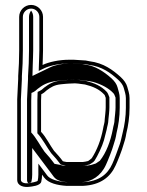

<svg xmlns="http://www.w3.org/2000/svg" viewBox="-20 -744 597 781"><path d="M406 -258.7V-258.3C406 -243.8 401.5 -235.7 399.1 -219.4C390.7 -175.3 374.4 -133 353.2 -100.4C348.9 -96.4 345.2 -93.8 338.5 -89C333.3 -87.6 320.6 -85 316.6 -85H251.1C247.3 -85 240.2 -87.3 235.7 -88.1C226.1 -101.5 211.3 -118.3 199.6 -130.8C183 -153.4 168.1 -185.5 147 -207.8C147 -218.9 147 -335.2 147 -335.2C147.6 -343.5 147.9 -351.5 148 -360.6C151.4 -362.2 155.8 -364.7 159.4 -367.5L169.5 -376.2C187 -389.6 201.8 -398.6 228.4 -401.2L247.9 -403.1C251.8 -403.7 256.1 -404 260.8 -404C269 -404 275.3 -404.2 284.8 -405C292.1 -404.9 303.9 -403.3 311.1 -402.2L325.7 -400.3C358 -392.4 383.6 -381.1 402.9 -360.5C406.4 -356.9 405.9 -357.9 410 -345.9V-307.1C410 -293.8 407.1 -270.5 406 -258.7ZM153.2 -479.7C153.6 -497.6 155 -519.7 155 -538.5V-675.5C155 -702.1 133.1 -724 106.5 -724C79.9 -724 58 -702.1 58 -675.5V-538.5C58 -503.8 56.5 -468.6 54 -434.8L54 -434.6V-422.8C52.6 -393.6 51.3 -368.7 50 -340V-12.7C50 13.5 78.9 18.5 99 15.9C108.3 14.7 143.6 12.2 147.8 -4.7C150 -14.1 151 -23.6 151 -33.5C154.2 -29.3 157.4 -25 159.4 -22.1C176.1 1.2 214.5 9.7 249.5 12L249.7 12H317.9L318.2 12C388.5 8.4 429 -23.5 450.3 -71C457.7 -86.3 477.1 -135 481.7 -153.6C486.4 -167.2 491.3 -183.6 493.9 -201.8C501.3 -230.8 507 -268.5 507 -305.1V-344.9C507 -363 501 -377.9 497.8 -390.5C493.9 -404.6 484.7 -417.9 470.6 -430.9C439 -459.2 401.6 -487.9 343.7 -494.9L328.7 -497.9C326.6 -498.2 280.3 -501 280.1 -501H260.8C220.9 -501 178.3 -491.9 153.2 -479.7ZM260.8 -419C255.5 -419 250 -418.5 246 -418L226.9 -416.1C197 -413.2 178.3 -401.8 160 -387.8L149.8 -379.1C144.2 -374.9 139.3 -373.1 133.1 -370.1C133 -358.2 132.7 -346.6 132 -335.8L132 -335.2C132 -335.2 132 -218.9 132 -207.8V-201.8C152.3 -180.5 170 -145.7 188 -121.2C201.5 -106.8 216.5 -89.2 227.1 -74.4L240 -72.1C244.4 -70.7 246.4 -70 251.1 -70H316.6C325.8 -70 337.5 -73.2 345.1 -75.3C350.6 -79.2 355.2 -82.3 359.4 -84.8C361.1 -87 363.2 -89.2 364.8 -90.7C376.8 -109.2 396.2 -149.6 402.7 -173.1C402.9 -174 412.8 -211 413.9 -216.9C416 -231.1 420.7 -240.4 421 -258C422.2 -269.8 425 -292.4 425 -307.1V-348.4C421.5 -358.6 417.7 -366.7 413.8 -370.8C391.6 -394.4 363.9 -406.3 328.4 -415.1L313.2 -417C306 -418.1 294 -419.9 285 -420L284.3 -420C275 -419.3 268.9 -419 260.8 -419ZM159.7 -466.2C181.9 -477 223.1 -486 260.8 -486H279.6C284.7 -485.7 320.7 -483.5 326.6 -483L341.4 -480.1C395.2 -473.6 429.5 -447.6 460.5 -419.8C473.2 -408.1 480.5 -396.9 483.3 -386.6C486.9 -372.7 492 -359.7 492 -344.9V-305.1C492 -270.1 486.4 -233.3 479.3 -205.5C475 -188.5 472.2 -172.2 467.5 -158.4C462 -142.1 444 -92.3 436.7 -77.3C417.4 -34.4 383 -6.3 317.4 -3C296.2 -3 271.6 -3 250.2 -3C214.6 -5.5 183.2 -14.6 171.6 -30.9C169.4 -33.9 166.2 -38.3 163 -42.5L136 -78.4V-33.5C136 -24.9 134.9 -15.9 133.3 -8.6C130.3 -4.8 107.3 -0.3 97.1 1.1C78.7 3.4 65 -1.9 65 -12.7V-339.7C66.3 -369.5 67.5 -392.7 69 -422.1L69 -422.4V-434C71.6 -469.4 73 -503.2 73 -538.5V-675.5C73 -693.8 88.2 -709 106.5 -709C124.8 -709 140 -693.8 140 -675.5V-538.5C140 -520.4 138.6 -498.4 138.2 -480.1L137.5 -455.4ZM281.3 -420.1C300.2 -419.8 314 -417.9 325 -416.3L343.4 -413.9C349.1 -412.5 354.5 -411.4 360.1 -410.5C394.3 -400.2 422 -385.4 440.6 -365.5C444.2 -361.7 446.4 -357.6 450 -346.9V-307.1C450 -293.4 447.1 -269.5 446 -258.4C446 -242.3 441.3 -234 439 -218.4C429.8 -170 412.1 -122.4 386.1 -90.1C381.7 -87.4 375.2 -83 369.7 -79C353.3 -74.5 350.5 -70 316.6 -70H251.1C232.9 -70 231 -71.6 221.8 -73.9L201.8 -77.5C190.5 -93.4 175.5 -111.3 161.4 -126.4C144.2 -149.8 127.2 -183.9 107 -205.2L107 -335.4C107.7 -345.5 107.9 -355 108 -365.9C113.7 -368.5 117.8 -369.8 123 -373.8L133.1 -382.5C150.5 -395.7 170.6 -411 218.2 -415.7L235.7 -417.4C242.8 -418.3 252.2 -419 260.8 -419C267.2 -419 273.8 -419.5 281.3 -420.1ZM184.9 -470.5 112 -435.1 113.2 -479.8C113.6 -497.9 115 -519.9 115 -538.5V-675.5C115 -685.3 111.7 -694 106.5 -700.8C101.8 -694.6 98 -685.3 98 -675.5V-538.5C98 -503.6 96.5 -468.4 94 -434.4V-422.7C92.6 -393.1 91.3 -369.1 90 -339.9V-12.7C90 -5.9 92.3 -1.8 94.7 0.7C102.1 -0.3 106.5 -0.3 108 -6.1C110 -14.9 111 -24 111 -33.5V-142L189.5 -37.6C192.7 -33.3 195.9 -29 198 -26C210.3 -8.8 232.5 -4.7 253.6 -3H315C350.7 -5.4 389.6 -26.2 410.9 -73.5C418.1 -88.5 437.5 -137.1 442 -155.2C446.8 -169.4 451.3 -184.4 454 -202.9C461.4 -232.1 467 -268.9 467 -305.1V-344.9C467 -361.7 461.3 -375.9 458 -389C454.6 -401.6 446.3 -413.5 433.7 -425.2C399.9 -455.4 364.5 -476.6 328.1 -481L315.2 -483.6C306.4 -484.2 285.1 -485.5 276.8 -486H260.8C236.3 -486 203.3 -479.5 184.9 -470.5Z"/></svg>

Font: HoneyBee
Style: Blur
Weight: 700
Foundry: Cannot Into Space Fonts
Version: Version 0.89